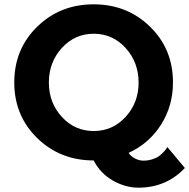

<svg xmlns="http://www.w3.org/2000/svg" viewBox="-20 -735 875 888"><path d="M780 -354Q780 -245 724.5 -158Q669 -71 575 -28Q584 -13 603.5 -2.5Q623 8 644 8Q665 8 685 1.5Q705 -5 717 -14Q743 -35 754 -55L835 42Q749 133 620 133Q560 133 502 100Q444 67 413 7Q258 7 152 -96.5Q46 -200 46 -354Q46 -508 152 -611.5Q258 -715 413 -715Q568 -715 674 -611.5Q780 -508 780 -354ZM621 -353Q621 -447 561 -513Q501 -579 413.5 -579Q326 -579 266 -513Q206 -447 206 -353.5Q206 -260 266 -194.5Q326 -129 413.5 -129Q501 -129 561 -194.5Q621 -260 621 -353Z"/></svg>

Font: Montserrat_am3
Style: Bold
Weight: 700
Designer: Julieta Ulanovsky
Foundry: Julieta Ulanovsky. Armenina letters added by Vahan Hovhannisyan
Version: Version 2.001